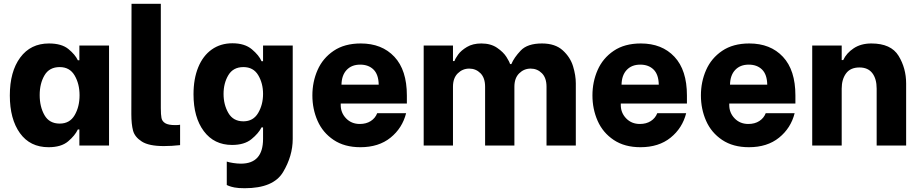

<svg xmlns="http://www.w3.org/2000/svg" viewBox="-20 -770 4864 1016"><path d="M32 -265Q32 -391 87 -465.5Q142 -540 239 -540Q306 -540 342 -510.5Q378 -481 392 -451H400V-529H557V0H400V-85H392Q377 -53 340.5 -22Q304 9 237 9Q139 9 85.5 -65.5Q32 -140 32 -265ZM401 -266Q401 -326 375 -370.5Q349 -415 296 -415Q241 -415 215.5 -371.5Q190 -328 190 -267Q190 -205 215.5 -160.5Q241 -116 296 -116Q349 -116 375 -160.5Q401 -205 401 -266Z M675 -166 676 -750H831V-198Q831 -163 834.5 -145.5Q838 -128 854.5 -118Q871 -108 907 -108Q926 -108 933 -110V-2Q888 3 847 3Q768 3 730.5 -21Q693 -45 684 -79Q675 -113 675 -166Z M1180 209V85Q1191 89 1213.5 92.5Q1236 96 1255 96Q1372 96 1372 -35V-96H1364Q1348 -64 1310.5 -33.5Q1273 -3 1208 -3Q1113 -3 1058.5 -76Q1004 -149 1004 -271Q1004 -353 1029 -414Q1054 -475 1100.5 -508Q1147 -541 1210 -541Q1275 -541 1313 -509Q1351 -477 1364 -446H1372V-529H1529V-35Q1529 55 1478 140.5Q1427 226 1275 226Q1240 226 1220.5 222Q1201 218 1191.5 214Q1182 210 1180 209ZM1372 -273Q1372 -329 1346.5 -372Q1321 -415 1268 -415Q1214 -415 1188.5 -372.5Q1163 -330 1163 -273Q1163 -216 1188.5 -172Q1214 -128 1268 -128Q1320 -128 1346 -172Q1372 -216 1372 -273Z M1633 -265Q1633 -337 1660.5 -399.5Q1688 -462 1745.5 -501Q1803 -540 1889 -540Q2001 -540 2067 -469.5Q2133 -399 2133 -265V-222H1783V-214Q1783 -173 1811.5 -143.5Q1840 -114 1884 -114Q1918 -114 1942 -129.5Q1966 -145 1976 -171H2129Q2109 -92 2046.5 -41.5Q1984 9 1887 9Q1803 9 1745.5 -29.5Q1688 -68 1660.5 -130.5Q1633 -193 1633 -265ZM1984 -322Q1983 -376 1956.5 -402Q1930 -428 1886 -428Q1841 -428 1814.5 -400Q1788 -372 1787 -322Z M2222 -529H2377V-447H2385Q2389 -460 2404.5 -481.5Q2420 -503 2451 -521.5Q2482 -540 2527 -540Q2577 -540 2610.5 -517Q2644 -494 2660 -468.5Q2676 -443 2679 -431H2686Q2700 -465 2735.5 -502.5Q2771 -540 2848 -540Q2918 -540 2958 -503.5Q2998 -467 3012.5 -419Q3027 -371 3027 -329V0H2872V-311Q2872 -358 2847.5 -382.5Q2823 -407 2788 -407Q2753 -407 2727.5 -382Q2702 -357 2702 -311V0H2547V-311Q2547 -358 2522.5 -382.5Q2498 -407 2463 -407Q2428 -407 2402.5 -382Q2377 -357 2377 -311V0H2222Z M3115 -265Q3115 -337 3142.5 -399.5Q3170 -462 3227.5 -501Q3285 -540 3371 -540Q3483 -540 3549 -469.5Q3615 -399 3615 -265V-222H3265V-214Q3265 -173 3293.5 -143.5Q3322 -114 3366 -114Q3400 -114 3424 -129.5Q3448 -145 3458 -171H3611Q3591 -92 3528.5 -41.5Q3466 9 3369 9Q3285 9 3227.5 -29.5Q3170 -68 3142.5 -130.5Q3115 -193 3115 -265ZM3466 -322Q3465 -376 3438.5 -402Q3412 -428 3368 -428Q3323 -428 3296.5 -400Q3270 -372 3269 -322Z M3689 -265Q3689 -337 3716.5 -399.5Q3744 -462 3801.5 -501Q3859 -540 3945 -540Q4057 -540 4123 -469.5Q4189 -399 4189 -265V-222H3839V-214Q3839 -173 3867.5 -143.5Q3896 -114 3940 -114Q3974 -114 3998 -129.5Q4022 -145 4032 -171H4185Q4165 -92 4102.5 -41.5Q4040 9 3943 9Q3859 9 3801.5 -29.5Q3744 -68 3716.5 -130.5Q3689 -193 3689 -265ZM4040 -322Q4039 -376 4012.5 -402Q3986 -428 3942 -428Q3897 -428 3870.5 -400Q3844 -372 3843 -322Z M4278 -529H4434V-452H4442Q4459 -489 4497.5 -514.5Q4536 -540 4591 -540Q4695 -540 4735 -474.5Q4775 -409 4775 -328V0H4619V-301Q4619 -353 4596 -383Q4573 -413 4528 -413Q4480 -413 4457 -381.5Q4434 -350 4434 -301V0H4278Z"/></svg>

Font: Be Vietnam ExtraBold
Style: Regular
Weight: 800
Designer: Gabriel Lam
Foundry: TypeRant
Version: Version 4.000